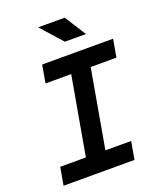

<svg xmlns="http://www.w3.org/2000/svg" viewBox="-162 -1000 910 1098"><g transform="rotate(-20 293.0 -450.5)"><path d="M31.7 0 50.8 -108.4H207L291 -585H134.8L153.8 -693.4H585.4L566.4 -585H409.7L325.7 -108.4H482.4L463.4 0ZM320.3 -771.5 205.1 -900.9H366.7L448.7 -771.5Z"/></g></svg>

Font: Cascadia Mono NF SemiBold
Style: Italic
Weight: 600
Italic angle: -10°
Monospace: yes
Designer: Aaron Bell
Foundry: Saja Typeworks
Version: Version 2404.023; ttfautohint (v1.8.4)